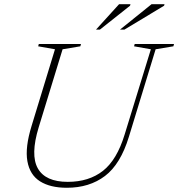

<svg xmlns="http://www.w3.org/2000/svg" viewBox="-20 -878 843 908"><path d="M163 -276Q123 -145 159 -81.5Q195 -18 300.5 -18Q400.5 -18 466.8 -70Q533 -122 569.5 -242L693.5 -645L614 -659L617 -670H803L800 -659L716 -645L589.5 -231Q550 -101.5 476.5 -45.8Q403 10 296 10Q217.5 10 169.2 -20.5Q121 -51 109.5 -115.8Q98 -180.5 129.5 -283L240 -645L160.5 -659L163.5 -670H363L360 -659L276 -645ZM547.5 -738 696.5 -858H758L756 -851L568.5 -738ZM434 -738 543 -858H597L595 -851L452.5 -738Z"/></svg>

Font: Newsreader Text ExtraLight
Style: Italic
Weight: 275
Italic angle: -17°
Designer: Hugues Gentile
Foundry: Production Type
Version: Version 1.001